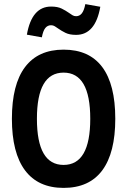

<svg xmlns="http://www.w3.org/2000/svg" viewBox="-20 -904 620 936"><path d="M290 12Q166 12 102 -73.5Q38 -159 38 -325Q38 -492 102 -577Q166 -662 290 -662Q415 -662 478.5 -577Q542 -492 542 -325Q542 -159 478.5 -73.5Q415 12 290 12ZM290 -100Q420 -100 420 -325Q420 -550 290 -550Q160 -550 160 -325Q160 -100 290 -100ZM184 -722 111 -735Q135 -872 229 -872Q261 -872 281 -862Q301 -852 315 -842Q325 -835 333 -830Q341 -825 351 -825Q368 -825 379 -839Q390 -853 396 -884L469 -871Q445 -734 351 -734Q319 -734 299 -744Q279 -754 265 -764Q255 -771 247 -776Q239 -781 229 -781Q212 -781 201 -767.5Q190 -754 184 -722Z"/></svg>

Font: Sometype Mono
Style: Bold
Weight: 700
Monospace: yes
Designer: Ryoichi Tsunekawa
Foundry: Dharma Type
Version: Version 1.000; ttfautohint (v1.8.3)